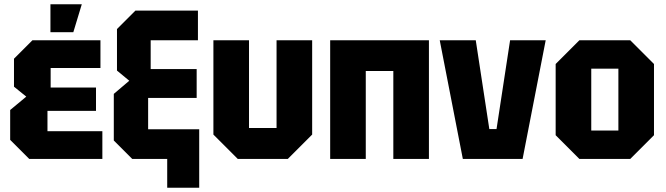

<svg xmlns="http://www.w3.org/2000/svg" viewBox="-20 -750 3144 906"><path d="M118 0 28 -90V-231L104 -294L46 -341V-473L133 -560H454V-429H219V-337H433V-227H204V-131H463V0ZM218 -598V-730H366L326 -598Z M604 0 517 -87V-307L590 -369L532 -417V-613L619 -700H914V-560H691V-424H908V-288H679V-140H920V136H769V0Z M1453 -560V-115L1338 0H1102L987 -115V-560H1155V-146H1285V-560Z M1538 0V-560H2004V0H1836V-415H1706V0Z M2164 0 2055 -560H2225L2289 -141H2323L2387 -560H2555L2446 0Z M2602 -112V-448L2714 -560H2954L3066 -448V-112L2954 0H2714ZM2770 -134H2898V-426H2770Z"/></svg>

Font: Tektur SemiCondensed
Style: Bold
Weight: 700
Width: 4
Designer: Adam Jagosz
Foundry: Adam Jagosz
Version: Version 1.005;gftools[0.9.30]